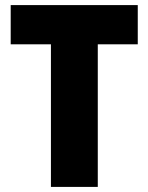

<svg xmlns="http://www.w3.org/2000/svg" viewBox="-20 -734 583 754"><path d="M364 0H180V-560H22V-714H521V-560H364Z"/></svg>

Font: Noto Sans Lao Looped SemiCondensed Black
Style: Regular
Weight: 900
Width: 4
Designer: Mark Frömberg, Ben Mitchell
Foundry: The Fontpad Ltd
Version: Version 1.002; ttfautohint (v1.8.4.7-5d5b)